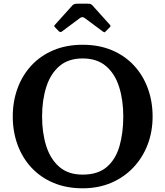

<svg xmlns="http://www.w3.org/2000/svg" viewBox="-20 -1005 894 1038"><path d="M49 -375Q49 -457 75 -527.8Q101 -598.5 150 -651.2Q199 -704 269 -733.5Q339 -763 427 -763Q515 -763 585 -733.5Q655 -704 704 -651.2Q753 -598.5 779 -527.8Q805 -457 805 -375Q805 -293 777.8 -222.2Q750.5 -151.5 700.2 -98.8Q650 -46 580.8 -16.5Q511.5 13 427 13Q339 13 269 -16.5Q199 -46 150 -98.8Q101 -151.5 75 -222.2Q49 -293 49 -375ZM207.5 -375Q207.5 -287 230 -215.8Q252.5 -144.5 300.8 -102.8Q349 -61 427 -61Q510 -61 558 -102.8Q606 -144.5 626.2 -215.8Q646.5 -287 646.5 -375Q646.5 -463 624.2 -534.2Q602 -605.5 553.5 -647.2Q505 -689 427 -689Q349 -689 300.8 -647.2Q252.5 -605.5 230 -534.2Q207.5 -463 207.5 -375ZM296.5 -837.5 278.5 -856.5Q273 -862 272.8 -864Q272.5 -866 278 -872L372 -976.5Q379.5 -985 398.5 -985H456Q466 -985 470.2 -983Q474.5 -981 479 -976.5L575 -870Q580.5 -864.5 574 -858L551.5 -835.5Q546 -830 544 -830.2Q542 -830.5 535.5 -835L438 -907.5Q425 -917 413 -908L314.5 -834.5Q306 -828 296.5 -837.5Z"/></svg>

Font: Besley SemiBold
Style: Regular
Weight: 600
Designer: Owen Earl
Foundry: indestructible type*
Version: Version 2.001; ttfautohint (v1.8.3)